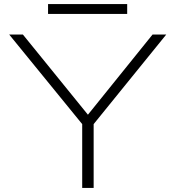

<svg xmlns="http://www.w3.org/2000/svg" viewBox="-20 -919 860 939"><path d="M382 0V-312L25 -750H92L410 -358L726 -750H793L438 -312V0ZM215 -851V-899H602V-851Z"/></svg>

Font: Bounded
Style: Regular
Weight: 200
Designer: Vlad Churkin
Version: Version 1.0